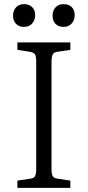

<svg xmlns="http://www.w3.org/2000/svg" viewBox="-20 -908 423 928"><path d="M64 0V-35L124 -44Q143 -46 149 -56Q155 -66 155 -94V-611Q155 -637 148.5 -646Q142 -655 122 -658L64 -667V-703H320V-667L259 -658Q241 -656 235 -645Q229 -634 229 -607V-90Q229 -65 235.5 -55.5Q242 -46 261 -44L320 -35V0ZM287 -778Q262 -778 248 -793Q234 -808 234 -832Q234 -856 248 -872Q262 -888 287 -888Q313 -888 327 -873.5Q341 -859 341 -835Q341 -811 326.5 -794.5Q312 -778 287 -778ZM95 -778Q71 -778 57 -793Q43 -808 43 -832Q43 -856 57 -872Q71 -888 96 -888Q121 -888 135.5 -873.5Q150 -859 150 -835Q150 -811 135.5 -794.5Q121 -778 95 -778Z"/></svg>

Font: Literata 18pt Light
Style: Regular
Weight: 300
Designer: Latin by Veronika Burian and Jose Scaglione. Greek by Irene Vlachou. Cyrillic by Vera Evstafieva.
Foundry: TypeTogether
Version: Version 3.103;gftools[0.9.29]